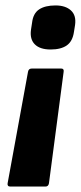

<svg xmlns="http://www.w3.org/2000/svg" viewBox="-20 -526 297 706"><path d="M205 -274Q216 -274 214 -262L160 148Q158 160 147 160H18Q6 160 8 148L83 -262Q85 -274 97 -274ZM184 -506Q221 -506 241 -487.5Q261 -469 256 -434L252 -409Q247 -374 225.5 -359Q204 -344 166 -344Q127 -344 108 -363Q89 -382 94 -417L98 -443Q102 -477 124 -491.5Q146 -506 184 -506Z"/></svg>

Font: Sofia Sans Semi Condensed ExtraBold
Style: Italic
Weight: 800
Italic angle: -9°
Version: Version 4.100